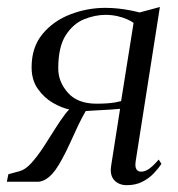

<svg xmlns="http://www.w3.org/2000/svg" viewBox="-39 -532 521 562"><path d="M425.5 -65 433.5 -52.5Q424.5 -38.5 410.5 -24Q396.5 -9.5 377.2 0.2Q358 10 332 10Q309.5 10 296 -4Q282.5 -18 286 -44.5L312.5 -213.5Q303 -212.5 284 -211.2Q265 -210 245 -209Q225 -208 212 -207Q200.5 -187.5 189.5 -164.2Q178.5 -141 167.2 -115.8Q156 -90.5 142 -65Q122.5 -29 105.2 -14.5Q88 0 71.5 0H-19L-14.5 -22L18.5 -31Q35.5 -35.5 53 -55Q70.5 -74.5 87.8 -100.8Q105 -127 121.2 -153.2Q137.5 -179.5 152.5 -199Q167.5 -218.5 180 -223L201.5 -211Q189.5 -206.5 165.5 -211.2Q141.5 -216 115.8 -231Q90 -246 71.8 -271.8Q53.5 -297.5 53.5 -335Q53.5 -394 85.5 -432.5Q117.5 -471 167 -490Q216.5 -509 269 -509Q289 -509 307 -507Q325 -505 340.8 -502Q356.5 -499 369.5 -495.5L429 -511.5L358.5 -62.5Q355.5 -44.5 360 -37Q364.5 -29.5 374 -29.5Q386.5 -29.5 399 -39Q411.5 -48.5 425.5 -65ZM315.5 -236 352 -465Q345.5 -470 333.2 -475.5Q321 -481 304.5 -484.8Q288 -488.5 269.5 -488.5Q239.5 -488.5 207.5 -475.8Q175.5 -463 153.5 -429Q131.5 -395 131.5 -331.5Q131.5 -292.5 159.8 -260.5Q188 -228.5 243.5 -228.5Q261.5 -228.5 274.8 -229.5Q288 -230.5 298 -232.2Q308 -234 315.5 -236Z"/></svg>

Font: Merriweather 144pt Light
Style: Italic
Weight: 300
Italic angle: -7.8°
Version: Version 2.101